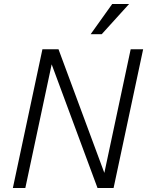

<svg xmlns="http://www.w3.org/2000/svg" viewBox="-20 -935 749 955"><path d="M44 0 191 -690H271L499 -75L630 -690H692L545 0H465L237 -615L106 0ZM431 -765 538 -915H622L486 -765Z"/></svg>

Font: Radio Canada Light
Style: Italic
Weight: 300
Italic angle: -12°
Designer: Charles Daoud, Etienne Aubert Bonn, Alexandre Saumier Demers, Jacques Le Bailly
Foundry: Radio-Canada
Version: Version 2.104; ttfautohint (v1.8.4.7-5d5b);gftools[0.9.28.de